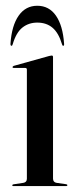

<svg xmlns="http://www.w3.org/2000/svg" viewBox="-20 -630 261 650"><path d="M159.5 -437V-25.5Q159.5 -13 171.5 -11L203 -6.5Q208 -6 208 -3Q208 0 204 0H24.5Q21.5 0 21.5 -3Q21.5 -5 25.5 -6L59 -11Q71 -13 71 -25V-394.5Q71 -400 65 -400H26Q22.5 -400 22.5 -403Q22.5 -405 26.5 -407L146.5 -440.5Q152.5 -442 155 -442Q159.5 -442 159.5 -437ZM106.2 -553.5Q77.2 -553.5 56 -536.8Q34.8 -520 23.1 -480.5Q21.8 -475 18.9 -475Q15.1 -475 15.5 -482.5Q19.7 -543.5 43.2 -577Q66.7 -610.5 106.2 -610.5Q146.1 -610.5 169.4 -577Q192.7 -543.5 196.9 -482.5Q197.8 -475 194 -475Q191.1 -475 189.8 -480.5Q178.5 -518.5 157.9 -536Q137.3 -553.5 106.2 -553.5Z"/></svg>

Font: Fraunces144ptRegular
Style: Regular
Weight: 400
Version: Version 1.000;[0bf87f6ff]